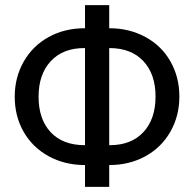

<svg xmlns="http://www.w3.org/2000/svg" viewBox="-20 -731 756 751"><path d="M407.2 -620.6Q485.4 -620.6 548.6 -586.4Q611.8 -552.2 646.7 -490.7Q681.6 -429.2 681.6 -353.5Q681.6 -276.9 646 -215.1Q610.4 -153.3 547.9 -119.4Q485.4 -85.4 407.2 -85.4V0H312.5V-85.4Q233.4 -85.4 170.4 -119.9Q107.4 -154.3 72.5 -215.3Q37.6 -276.4 37.6 -352.5Q37.6 -428.7 73 -490.5Q108.4 -552.2 170.7 -586.4Q232.9 -620.6 312.5 -620.6V-710.9H407.2ZM312.5 -163.1V-543H310.1Q226.1 -543 178.5 -491.7Q130.9 -440.4 130.9 -352.5Q130.9 -264.6 178.2 -213.9Q225.6 -163.1 312.5 -163.1ZM407.2 -543V-163.1H409.2Q493.2 -163.1 540.8 -214.1Q588.4 -265.1 588.4 -353.5Q588.4 -440.9 540.8 -491.9Q493.2 -543 407.2 -543Z"/></svg>

Font: Noboto
Style: Regular
Weight: 400
Designer: Google
Version: Version 2.001101; 2014